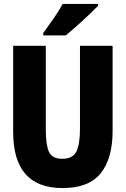

<svg xmlns="http://www.w3.org/2000/svg" viewBox="-20 -947 640 977"><path d="M298 10Q433 10 493 -66Q553 -142 553 -281V-714H387V-294Q387 -212 368.5 -175.5Q350 -139 297 -139Q245 -139 229 -174.5Q213 -210 213 -290V-714H47V-275Q47 10 298 10ZM200 -767H315Q355 -800 404.5 -845.5Q454 -891 479 -918V-927H299Q282 -895 253.5 -854Q225 -813 200 -779Z"/></svg>

Font: Noto Sans Mono Extra
Style: Regular
Weight: 800
Designer: Monotype Design Team
Foundry: Monotype Imaging Inc.
Version: Version 1.900